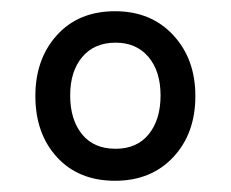

<svg xmlns="http://www.w3.org/2000/svg" viewBox="-20 -748 411 342"><path d="M185 -426Q120 -426 81.5 -468Q43 -510 43 -577Q43 -643 81.5 -685.5Q120 -728 185 -728Q249 -728 288.5 -685.5Q328 -643 328 -577Q328 -510 288.5 -468Q249 -426 185 -426ZM186 -483Q224 -483 245 -509Q266 -535 266 -578Q266 -621 244.5 -646.5Q223 -672 186 -672Q148 -672 126.5 -646.5Q105 -621 105 -578Q105 -535 126 -509Q147 -483 186 -483Z"/></svg>

Font: Noto Serif Tamil SemiCondensed SemiBold
Style: Italic
Weight: 600
Width: 4
Italic angle: -12°
Designer: Indian Type Foundry, Tom Grace, and the Monotype Design Team
Foundry: Monotype Imaging Inc.
Version: Version 2.003; ttfautohint (v1.8.4.7-5d5b)